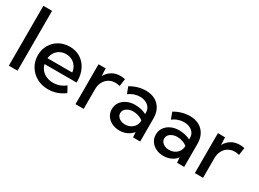

<svg xmlns="http://www.w3.org/2000/svg" viewBox="-34 -1378 2742 2035"><g transform="rotate(30 1337.5 -361.0)"><path d="M176.8 0H70.3V-732.4H176.8Z M752.9 -58.1Q662.1 9.8 553.2 9.8Q475.6 9.8 414.1 -24.4Q352.5 -58.6 316.9 -117.7Q281.2 -176.8 281.2 -251Q281.2 -321.8 314 -377.7Q346.7 -433.6 403.3 -465.8Q460 -498 531.7 -498Q606 -498 662.4 -462.9Q718.8 -427.7 750.2 -365Q781.7 -302.2 781.7 -219.7V-204.1H389.6Q398.4 -166 422.6 -137.5Q446.8 -108.9 483.2 -93Q519.5 -77.1 564.9 -77.1Q646 -77.1 713.9 -129.9ZM385.3 -273.4H688.5Q683.6 -314.5 663.1 -345Q642.6 -375.5 610.1 -392.8Q577.6 -410.2 537.1 -410.2Q496.1 -410.2 463.4 -392.8Q430.7 -375.5 410.4 -344.7Q390.1 -314 385.3 -273.4Z M986.3 0H886.2V-488.3H973.6L977.5 -395.5Q1002.9 -443.8 1047.6 -470.9Q1092.3 -498 1150.4 -498Q1164.6 -498 1179 -496.3Q1193.4 -494.6 1208 -491.2L1195.3 -400.9Q1167 -408.2 1139.6 -408.2Q1094.2 -408.2 1059.6 -386.5Q1024.9 -364.7 1005.6 -326.7Q986.3 -288.6 986.3 -238.8Z M1677.7 0H1591.3L1585.4 -62.5Q1558.6 -28.3 1517.6 -9.3Q1476.6 9.8 1426.8 9.8Q1374.5 9.8 1333.5 -10.7Q1292.5 -31.2 1269 -66.9Q1245.6 -102.5 1245.6 -147.9Q1245.6 -195.8 1271 -232.2Q1296.4 -268.6 1340.3 -289.3Q1384.3 -310.1 1440.4 -310.1Q1475.6 -310.1 1512 -301.8Q1548.3 -293.5 1577.6 -278.3V-296.4Q1577.6 -332 1559.3 -357.7Q1541 -383.3 1509.5 -397Q1478 -410.6 1439.9 -410.6Q1406.2 -410.6 1371.3 -398.9Q1336.4 -387.2 1305.7 -362.8L1275.4 -444.3Q1319.8 -470.7 1367.9 -484.4Q1416 -498 1462.4 -498Q1528.8 -498 1576.9 -471.7Q1625 -445.3 1651.4 -396.7Q1677.7 -348.1 1677.7 -282.2ZM1446.3 -75.2Q1481 -75.2 1510.3 -89.6Q1539.6 -104 1557.9 -130.6Q1576.2 -157.2 1577.6 -192.9V-199.7Q1552.7 -218.3 1521.7 -228.8Q1490.7 -239.3 1458.5 -239.3Q1409.2 -239.3 1376.5 -215.8Q1343.8 -192.4 1343.8 -155.8Q1343.8 -132.8 1357.2 -114.5Q1370.6 -96.2 1393.8 -85.7Q1417 -75.2 1446.3 -75.2Z M2216.3 0H2129.9L2124 -62.5Q2097.2 -28.3 2056.2 -9.3Q2015.1 9.8 1965.3 9.8Q1913.1 9.8 1872.1 -10.7Q1831.1 -31.2 1807.6 -66.9Q1784.2 -102.5 1784.2 -147.9Q1784.2 -195.8 1809.6 -232.2Q1835 -268.6 1878.9 -289.3Q1922.9 -310.1 1979 -310.1Q2014.2 -310.1 2050.5 -301.8Q2086.9 -293.5 2116.2 -278.3V-296.4Q2116.2 -332 2097.9 -357.7Q2079.6 -383.3 2048.1 -397Q2016.6 -410.6 1978.5 -410.6Q1944.8 -410.6 1909.9 -398.9Q1875 -387.2 1844.2 -362.8L1814 -444.3Q1858.4 -470.7 1906.5 -484.4Q1954.6 -498 2001 -498Q2067.4 -498 2115.5 -471.7Q2163.6 -445.3 2189.9 -396.7Q2216.3 -348.1 2216.3 -282.2ZM1984.9 -75.2Q2019.5 -75.2 2048.8 -89.6Q2078.1 -104 2096.4 -130.6Q2114.7 -157.2 2116.2 -192.9V-199.7Q2091.3 -218.3 2060.3 -228.8Q2029.3 -239.3 1997.1 -239.3Q1947.8 -239.3 1915 -215.8Q1882.3 -192.4 1882.3 -155.8Q1882.3 -132.8 1895.8 -114.5Q1909.2 -96.2 1932.4 -85.7Q1955.6 -75.2 1984.9 -75.2Z M2447.3 0H2347.2V-488.3H2434.6L2438.5 -395.5Q2463.9 -443.8 2508.5 -470.9Q2553.2 -498 2611.3 -498Q2625.5 -498 2639.9 -496.3Q2654.3 -494.6 2668.9 -491.2L2656.2 -400.9Q2627.9 -408.2 2600.6 -408.2Q2555.2 -408.2 2520.5 -386.5Q2485.8 -364.7 2466.6 -326.7Q2447.3 -288.6 2447.3 -238.8Z"/></g></svg>

Font: Kumbh Sans Medium
Style: Regular
Weight: 500
Version: Version 1.005